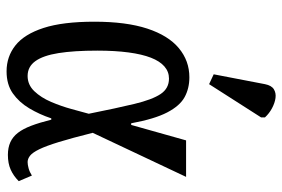

<svg xmlns="http://www.w3.org/2000/svg" viewBox="-157 -691 858 584"><g transform="rotate(90 272.0 -399.0)"><path d="M197 10Q152 10 118 -17Q84 -44 65 -102.5Q46 -161 46 -257Q46 -354 67 -418Q88 -482 126.5 -514Q165 -546 215 -546Q249 -546 275.5 -531.5Q302 -517 322 -478.5Q342 -440 355 -369H360L407 -536H518L384 -252Q400 -188 412 -149Q424 -110 434 -89.5Q444 -69 453.5 -61.5Q463 -54 473 -54Q481 -54 492 -57Q503 -60 514 -67L531 -27Q515 -11 496 -2.5Q477 6 451 6Q429 6 412.5 -1.5Q396 -9 384 -24.5Q372 -40 362.5 -65Q353 -90 344 -126H340Q328 -90 309.5 -59Q291 -28 264 -9Q237 10 197 10ZM211 -54Q238 -54 257.5 -74.5Q277 -95 290 -125.5Q303 -156 311.5 -187Q320 -218 326 -240Q309 -325 296 -379Q283 -433 266 -458.5Q249 -484 219 -484Q198 -484 182 -470Q166 -456 155.5 -429Q145 -402 139.5 -361Q134 -320 134 -266Q134 -195 141.5 -148Q149 -101 166 -77.5Q183 -54 211 -54ZM236 -606 206 -620 236 -776Q240 -796 251.5 -803Q263 -810 278 -808Q293 -806 309 -797.5Q325 -789 337 -776V-764Z"/></g></svg>

Font: Noto Serif ExtraCondensed
Style: Regular
Weight: 400
Width: 2
Designer: Monotype Design Team
Foundry: Monotype Imaging Inc.
Version: Version 2.013